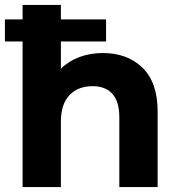

<svg xmlns="http://www.w3.org/2000/svg" viewBox="-20 -762 731 782"><path d="M622 -308V0H466V-284Q466 -348 438 -379.5Q410 -411 357 -411Q298 -411 263 -374.5Q228 -338 228 -266V0H72V-742H228V-482Q259 -513 303 -529.5Q347 -546 399 -546Q499 -546 560.5 -486Q622 -426 622 -308ZM0 -683H412V-593H0Z"/></svg>

Font: APTA Sans Regular
Style: Bold Italic
Weight: 700
Version: Version 7.200